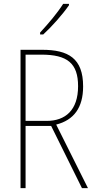

<svg xmlns="http://www.w3.org/2000/svg" viewBox="-20 -971 496 991"><path d="M336 -944V-951H306C274 -901 232 -852 187 -803V-793H203C246 -832 303 -896 336 -944ZM197 -714H86V0H112V-321H244L403 0H434L270 -328C361 -351 409 -415 409 -525C409 -670 333 -714 197 -714ZM193 -689C327 -689 383 -645 383 -526C383 -402 317 -347 221 -347H112V-689Z"/></svg>

Font: Noto Sans Kannada Condensed Thin
Style: Regular
Weight: 100
Width: 3
Designer: Jelle Bosma - Monotype Design Team
Foundry: Monotype Imaging Inc.
Version: Version 2.005